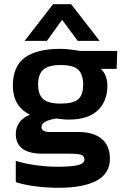

<svg xmlns="http://www.w3.org/2000/svg" viewBox="-20 -716 602 912"><path d="M97 -522 232 -696H318L453 -522H349L275 -622L203 -522ZM257 176Q204 176 148.5 169Q93 162 55 149V48Q95 61 149 68.5Q203 76 250 76Q319 76 350 68.5Q381 61 381 42Q381 26 367.5 20Q354 14 311 14H182Q55 14 55 -80Q55 -109 71 -133Q87 -157 122 -171Q41 -212 41 -309Q41 -401 98 -442.5Q155 -484 267 -484Q290 -484 317.5 -480.5Q345 -477 359 -474H537L534 -389H459Q490 -360 490 -308Q490 -235 444 -191.5Q398 -148 308 -148Q292 -148 277.5 -149.5Q263 -151 248 -153Q218 -149 197.5 -139Q177 -129 177 -112Q177 -89 218 -89H352Q424 -89 463 -56.5Q502 -24 502 38Q502 108 439 142Q376 176 257 176ZM268 -224Q328 -224 351.5 -244.5Q375 -265 375 -314Q375 -363 351.5 -385Q328 -407 268 -407Q211 -407 186 -385.5Q161 -364 161 -314Q161 -268 184.5 -246Q208 -224 268 -224Z"/></svg>

Font: Kanit Medium
Style: Regular
Weight: 500
Designer: Katatrad Team
Foundry: CadsonDemak
Version: Version 2.000; ttfautohint (v1.8.3)